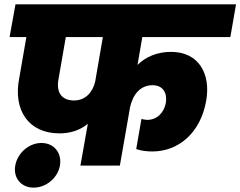

<svg xmlns="http://www.w3.org/2000/svg" viewBox="-20 -760 1103 881"><path d="M320 -299C258 -299 237 -342 249 -400L282 -590H452L417 -387C406 -338 373 -299 320 -299ZM24 -590H101L68 -400C40 -257 109 -148 253 -148C306 -148 349 -164 383 -192L349 0H530L577 -269C591 -330 626 -369 680 -369C729 -369 748 -332 741 -288C733 -244 701 -210 656 -210C648 -210 638 -212 629 -214L605 -76C628 -68 654 -65 679 -65C799 -65 900 -150 926 -297C948 -420 893 -522 765 -522C701 -522 648 -499 611 -462L633 -590H1037L1063 -740H51ZM134 101C192 101 245 56 255 0C265 -58 228 -104 170 -104C113 -104 60 -58 50 0C40 56 77 101 134 101Z"/></svg>

Font: SVN-Poppins ExtraBold
Style: Italic
Weight: 800
Italic angle: -10°
Designer: Ninad Kale (Devanagari), Jonny Pinhorn (Latin)
Foundry: Indian Type Foundry
Version: Version 3.002 2017